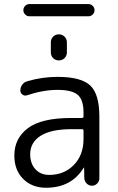

<svg xmlns="http://www.w3.org/2000/svg" viewBox="-20 -927 573 935"><path d="M227.5 -671.9V-720.7Q227.5 -737.3 238.8 -748.5Q250 -759.8 266.6 -759.8Q283.2 -759.8 294.4 -748.5Q305.7 -737.3 305.7 -720.7V-671.9Q305.7 -655.3 294.4 -644Q283.2 -632.8 266.6 -632.8Q250 -632.8 238.8 -644Q227.5 -655.3 227.5 -671.9ZM123 -847.7Q111.3 -847.7 102.5 -856.4Q93.8 -865.2 93.8 -877.4Q93.8 -889.6 102.5 -898.4Q111.3 -907.2 123 -907.2H410.2Q422.9 -907.2 431.6 -898.4Q440.4 -889.6 440.4 -877.4Q440.4 -865.2 431.6 -856.4Q422.9 -847.7 410.2 -847.7ZM378.9 -352.5Q386.7 -352.5 386.7 -359.4V-379.9Q386.7 -440.4 358.9 -464.8Q331.1 -489.3 259.8 -489.3Q190.4 -489.3 111.3 -462.9Q99.6 -459 89.4 -466.3Q79.1 -473.6 79.1 -486.3Q79.1 -502 88.4 -514.6Q97.7 -527.3 112.3 -531.2Q185.5 -552.7 259.8 -552.7Q375 -552.7 419.4 -510.7Q463.9 -468.8 463.9 -359.4V-58.6Q463.9 -43.9 453.1 -33.2Q442.4 -22.5 427.7 -22.5Q413.1 -22.5 402.3 -33.2Q391.6 -43.9 390.6 -58.6L389.6 -110.4Q389.6 -111.3 388.7 -111.3Q387.7 -111.3 387.7 -110.4Q328.1 -12.7 204.1 -12.7Q135.7 -12.7 92.8 -55.7Q49.8 -98.6 49.8 -169.9Q49.8 -252.9 115.7 -302.7Q181.6 -352.5 327.1 -352.5ZM386.7 -291Q386.7 -297.9 378.9 -297.9H327.1Q228.5 -297.9 177.7 -265.6Q127 -233.4 127 -175.8Q127 -130.9 152.3 -103Q177.7 -75.2 219.7 -75.2Q292 -75.2 339.4 -123.5Q386.7 -171.9 386.7 -250Z"/></svg>

Font: Gen Jyuu Gothic Normal
Style: Regular
Weight: 300
Designer: [Source Han Sans]
Ryoko NISHIZUKA  (kana & ideographs); Paul D. Hunt (Latin, Greek & Cyrillic); Wenlong ZHANG  (bopomofo
Version: Version 1.002.20150607